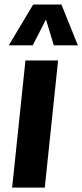

<svg xmlns="http://www.w3.org/2000/svg" viewBox="-20 -853 374 873"><path d="M20 -647 130.9 -832.5H259.3L334 -647H224.6L189 -764.6L128.9 -647ZM35.2 0 95.7 -578.1H244.1L183.6 0Z"/></svg>

Font: Oswald
Style: Demi-Bold
Weight: 600
Designer: Vernon Adams
Foundry: Vernon Adams
Version: 3.0; ttfautohint (v0.94.23-7a4d-dirty) -l 8 -r 50 -G 200 -x 